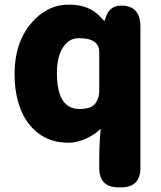

<svg xmlns="http://www.w3.org/2000/svg" viewBox="-20 -603 698 830"><path d="M493 207Q409 207 409 123V82Q409 38 412 -6L415 -42Q415 -47 411 -43Q388 -20 350 -3Q312 14 276 14Q169 14 106 -66Q43 -146 43 -285Q43 -418 116 -504Q184 -583 278 -583Q366 -583 414 -530Q429 -513 431 -513Q433 -513 436 -524Q453 -586 520 -578Q587 -569 587 -488V123Q587 207 503 207ZM323 -132Q377 -132 393 -157Q409 -180 409 -208V-381Q409 -404 392 -419Q372 -438 320 -438Q280 -438 255 -402Q226 -361 226 -287Q226 -132 323 -132Z"/></svg>

Font: Resource Han Rounded TW Heavy
Style: Regular
Weight: 900
Designer: Cyano Hao (round all glyphs); Ryoko NISHIZUKA 西塚涼子 (kana, bopomofo & ideographs); Paul D. Hunt (Latin, Greek & Cyrillic)
Foundry: Cyano Hao
Version: 0.990